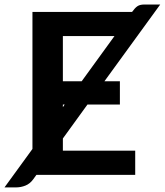

<svg xmlns="http://www.w3.org/2000/svg" viewBox="-58 -776 731 852"><path d="M405.5 -415.5H474V-312H330L221 -161.5V-107.5H542V0H103.5L89.5 19.5Q75 39.5 54.8 47.5Q34.5 55.5 15 55.5H-38L86 -115V-723H528Q534.5 -732 540.2 -738.2Q546 -744.5 552 -748.5Q558 -752.5 565.5 -754.2Q573 -756 584 -756H653ZM221 -415.5H304.5L450 -616H221ZM221 -300.5 229 -312H221Z"/></svg>

Font: Lato
Style: Bold
Weight: 700
Designer: Lukasz Dziedzic
Foundry: tyPoland Lukasz Dziedzic
Version: Version 2.007; 2014-02-27